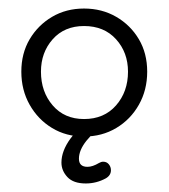

<svg xmlns="http://www.w3.org/2000/svg" viewBox="-20 -310 395 450"><path d="M177 10Q135 10 102 -10Q69 -30 49.5 -64.5Q30 -99 30 -142Q30 -185 49.5 -218Q69 -251 102 -270.5Q135 -290 177 -290Q219 -290 252.5 -270.5Q286 -251 305.5 -218Q325 -185 325 -142Q325 -99 305.5 -64.5Q286 -30 252.5 -10Q219 10 177 10ZM177 -31Q224 -31 252 -63Q280 -95 280 -142Q280 -187 252 -218Q224 -249 177 -249Q131 -249 103.5 -218Q76 -187 76 -142Q76 -95 103.5 -63Q131 -31 177 -31ZM181 120Q152 120 138 105Q124 90 124 71Q124 44 145 15Q166 -14 201 -30L229 -21Q200 -2 182.5 20Q165 42 165 62Q165 81 185 81Q197 81 212 72Q217 69 222 69Q230 69 235 75Q240 81 240 89Q240 101 228 108Q206 120 181 120Z"/></svg>

Font: Dongle Light
Style: Regular
Weight: 300
Designer: Yanghee Ryu
Foundry: Yanghee Ryu
Version: Version 2.000